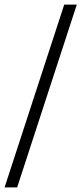

<svg xmlns="http://www.w3.org/2000/svg" viewBox="-42 -766 356 840"><path d="M33 54H-22L239 -746H294Z"/></svg>

Font: Winston Light
Style: Regular
Weight: 300
Designer: Original fonts by Vernon Adams / Changes by Cristiano Sobral
Foundry: Original fonts by Vernon Adams / Changes by Cristiano Sobral
Version: Version 2.503;July 17, 2020;FontCreator 13.0.0.2655 64-bit